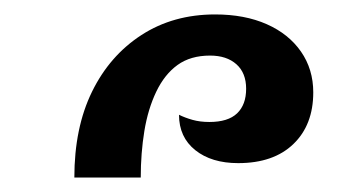

<svg xmlns="http://www.w3.org/2000/svg" viewBox="-20 -848 484 266"><path d="M83 -602Q83 -671 107.5 -721Q132 -771 176 -799.5Q220 -828 278 -828Q319 -828 349.5 -814.5Q380 -801 397 -776.5Q414 -752 414 -720Q414 -675 386.5 -648.5Q359 -622 310 -622Q273 -622 250.5 -640Q228 -658 228 -689Q236 -685 246.5 -682Q257 -679 270 -679Q296 -679 308.5 -691Q321 -703 321 -725Q321 -747 307.5 -759Q294 -771 271 -771Q244 -771 226 -758Q208 -745 196.5 -721Q185 -697 180 -666.5Q175 -636 175 -602Z"/></svg>

Font: Noto Serif Armenian Medium
Style: Regular
Weight: 500
Version: Version 2.007